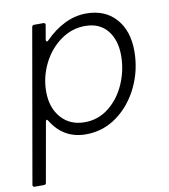

<svg xmlns="http://www.w3.org/2000/svg" viewBox="-98 -631 806 918"><g transform="rotate(-10 304.5 -172.5)"><path d="M52 205Q51 214 41 214H-4Q-9 214 -11.5 211Q-14 208 -13 203L117 -540Q119 -549 128 -549H173Q178 -549 180.5 -546Q183 -543 182 -538L170 -469V-466Q170 -461 173.5 -460Q177 -459 181 -463Q226 -509 277 -534Q328 -559 382 -559Q473 -559 525.5 -500Q578 -441 578 -342Q578 -251 539.5 -170Q501 -89 433.5 -39.5Q366 10 282 10Q173 10 115 -85Q112 -91 108 -91Q105 -91 103 -83ZM512 -332Q512 -408 474 -454.5Q436 -501 366 -501Q301 -501 246.5 -461.5Q192 -422 160.5 -358Q129 -294 129 -224Q129 -145 172 -96.5Q215 -48 286 -48Q352 -48 403.5 -89Q455 -130 483.5 -195.5Q512 -261 512 -332Z"/></g></svg>

Font: Open Sauce Two Light Italic
Style: Regular
Weight: 300
Italic angle: -10°
Designer: Alfredo Marco Pradil
Foundry: Creative Sauce Fz LLC
Version: Version 1.477